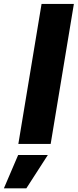

<svg xmlns="http://www.w3.org/2000/svg" viewBox="-91 -748 404 998"><path d="M293 -727.5 172.4 0H4.4L125 -727.5ZM-70.8 231 3.4 57.6H157.7L45.9 231Z"/></svg>

Font: Inter Display ExtraBold
Style: Italic
Weight: 800
Italic angle: -9.39999°
Designer: Rasmus Andersson
Foundry: rsms
Version: Version 4.000;git-a52131595